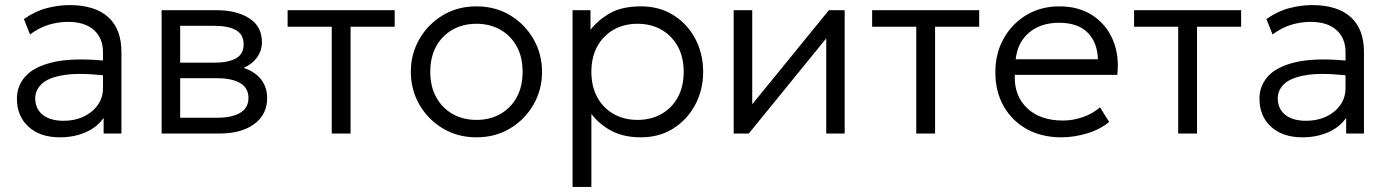

<svg xmlns="http://www.w3.org/2000/svg" viewBox="-20 -525 5460 755"><path d="M215.5 15Q137.5 15 92 -26.8Q46.5 -68.5 46.5 -137.5Q46.5 -187 80 -224.8Q113.5 -262.5 187.8 -280.2Q262 -298 385 -287V-320Q385 -375 349.2 -407Q313.5 -439 247.5 -439Q209 -439 171.2 -427.5Q133.5 -416 98 -389.5L74 -450Q117.5 -481 164 -493Q210.5 -505 253 -505Q353 -505 405.2 -458Q457.5 -411 457.5 -320.5V0H387.5V-61.5Q361.5 -24 316 -4.5Q270.5 15 215.5 15ZM118.5 -139Q118.5 -97 148 -73.5Q177.5 -50 230 -50Q274 -50 309 -66.5Q344 -83 364.5 -112Q385 -141 385 -178.5V-229Q286 -239.5 227.5 -229.2Q169 -219 143.8 -194.8Q118.5 -170.5 118.5 -139Z M615.5 0V-485H830.5Q910 -485 960 -453.2Q1010 -421.5 1010 -359Q1010 -326 991 -299.5Q972 -273 938 -258Q983.5 -243 1007 -212.2Q1030.5 -181.5 1030.5 -139.5Q1030.5 -74.5 979.8 -37.2Q929 0 843 0ZM821.5 -423.5H688.5V-278.5H821.5Q877 -278.5 907.5 -295.2Q938 -312 938 -350.5Q938 -389.5 907.8 -406.5Q877.5 -423.5 821.5 -423.5ZM688.5 -62H832.5Q891.5 -62 924.2 -81.2Q957 -100.5 957 -140Q957 -179 924.5 -198.2Q892 -217.5 832.5 -217.5H688.5Z M1284.5 0V-420H1111V-485H1532V-420H1358.5V0Z M1853.5 15Q1779.5 15 1721 -20.2Q1662.5 -55.5 1629 -114Q1595.5 -172.5 1595.5 -242.5Q1595.5 -312.5 1629 -371Q1662.5 -429.5 1721 -464.8Q1779.5 -500 1853.5 -500Q1928 -500 1986.2 -464.8Q2044.5 -429.5 2078 -371Q2111.5 -312.5 2111.5 -242.5Q2111.5 -172.5 2078 -114Q2044.5 -55.5 1986.2 -20.2Q1928 15 1853.5 15ZM1853.5 -53.5Q1906.5 -53.5 1947.5 -76.8Q1988.5 -100 2011.8 -142.2Q2035 -184.5 2035 -242.5Q2035 -300.5 2011.8 -342.8Q1988.5 -385 1947.5 -408.2Q1906.5 -431.5 1853.5 -431.5Q1800.5 -431.5 1759.5 -408.2Q1718.5 -385 1695.2 -342.8Q1672 -300.5 1672 -242.5Q1672 -184.5 1695.5 -142.2Q1719 -100 1759.8 -76.8Q1800.5 -53.5 1853.5 -53.5Z M2231.5 210V-485H2302V-408Q2333 -447.5 2380 -473.8Q2427 -500 2500.5 -500Q2573 -500 2628 -465.5Q2683 -431 2714 -372.5Q2745 -314 2745 -242.5Q2745 -172 2714 -113.5Q2683 -55 2628 -20Q2573 15 2500 15Q2433 15 2385 -10.2Q2337 -35.5 2305.5 -77V210ZM2487 -53.5Q2540 -53.5 2581 -76.8Q2622 -100 2645.2 -142.2Q2668.5 -184.5 2668.5 -242.5Q2668.5 -300.5 2645 -342.8Q2621.5 -385 2580.8 -408.2Q2540 -431.5 2487 -431.5Q2434 -431.5 2393 -408.2Q2352 -385 2328.8 -342.8Q2305.5 -300.5 2305.5 -242.5Q2305.5 -184.5 2328.8 -142.2Q2352 -100 2393 -76.8Q2434 -53.5 2487 -53.5Z M2865 0V-485H2938V-115L3239.5 -485H3301.5V0H3229V-374L2924.5 0Z M3583 0V-420H3409.5V-485H3830.5V-420H3657V0Z M4153.5 15Q4077 15 4018.5 -17Q3960 -49 3927 -106.8Q3894 -164.5 3894 -241Q3894 -315.5 3927 -374Q3960 -432.5 4016.8 -466.2Q4073.5 -500 4145.5 -500Q4222 -500 4276.2 -464.5Q4330.5 -429 4356.2 -368Q4382 -307 4373.5 -230.5H3970.5Q3967 -149.5 4018.5 -100.2Q4070 -51 4160 -51Q4199.5 -51 4238.2 -64.5Q4277 -78 4305.5 -103L4341.5 -45.5Q4304.5 -15 4253.2 0Q4202 15 4153.5 15ZM3974 -292H4297.5Q4295 -359.5 4256.2 -397.5Q4217.5 -435.5 4144.5 -435.5Q4073.5 -435.5 4027.5 -397.5Q3981.5 -359.5 3974 -292Z M4613 0V-420H4439.5V-485H4860.5V-420H4687V0Z M5101.5 15Q5023.5 15 4978 -26.8Q4932.5 -68.5 4932.5 -137.5Q4932.5 -187 4966 -224.8Q4999.5 -262.5 5073.8 -280.2Q5148 -298 5271 -287V-320Q5271 -375 5235.2 -407Q5199.5 -439 5133.5 -439Q5095 -439 5057.2 -427.5Q5019.5 -416 4984 -389.5L4960 -450Q5003.5 -481 5050 -493Q5096.5 -505 5139 -505Q5239 -505 5291.2 -458Q5343.5 -411 5343.5 -320.5V0H5273.5V-61.5Q5247.5 -24 5202 -4.5Q5156.5 15 5101.5 15ZM5004.5 -139Q5004.5 -97 5034 -73.5Q5063.5 -50 5116 -50Q5160 -50 5195 -66.5Q5230 -83 5250.5 -112Q5271 -141 5271 -178.5V-229Q5172 -239.5 5113.5 -229.2Q5055 -219 5029.8 -194.8Q5004.5 -170.5 5004.5 -139Z"/></svg>

Font: Geologica ExtraLight
Style: Regular
Weight: 200
Designer: Sindre Bremnes, Frode Helland
Foundry: Monokrom Skriftforlag AS
Version: Version 1.010; ttfautohint (v1.8.4.7-5d5b);gftools[0.9.28]